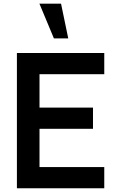

<svg xmlns="http://www.w3.org/2000/svg" viewBox="-20 -1002 625 1022"><path d="M304.9 -982.5H189.8L267 -797.5H343.3ZM70 0V-720H535V-607.2H190.3V-429.3H475V-316.5H190.3V-112.8H535V0Z"/></svg>

Font: Hauora
Style: Regular
Weight: 400
Designer: Wayne Shih
Foundry: WCYS
Version: Version 1.001